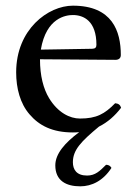

<svg xmlns="http://www.w3.org/2000/svg" viewBox="-20 -457 487 677"><path d="M373 135C369 128 363 124 354 124C332 146 316 162 287 162C250 162 237 141 237 115C237 71.6 266 41.8 329.1 -10.7C359.9 -26 385.5 -49 407 -77C404 -87 398 -92 386 -93C349 -55 320 -39 262 -39C226 -39 184 -60 153 -111C133 -144 121 -190 121 -248L387 -246C399 -246 406 -252 406 -263C406 -347 376 -437 237 -437C150 -437 37 -354 37 -202C37 -146 51 -92 84 -54C118 -14 165 10 237 10C244.6 10 252 9.7 259.2 9C209.4 46.1 175 85 175 126C175 180 213 200 263 200C304 200 344 180 373 135ZM124 -282C143 -395 213 -404 237 -404C275 -404 320 -383 320 -299C320 -290 316 -285.2 305 -285Z"/></svg>

Font: Libertinus Serif
Style: Regular
Weight: 400
Designer: Philipp H. Poll
Foundry: Khaled Hosny
Version: Version 6.2